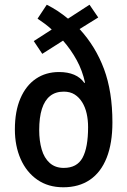

<svg xmlns="http://www.w3.org/2000/svg" viewBox="-20 -783 539 813"><path d="M178 -763Q202 -751 224 -736.5Q246 -722 268 -704L359 -763L396 -709L317 -660Q385 -586 420.5 -490.5Q456 -395 456 -265Q456 -176 431.5 -114.5Q407 -53 360.5 -21.5Q314 10 248 10Q184 10 138 -22Q92 -54 67.5 -109.5Q43 -165 43 -235Q43 -312 66.5 -366.5Q90 -421 132 -449.5Q174 -478 230 -478Q267 -478 294 -466.5Q321 -455 337 -432L340 -433Q329 -484 305 -528Q281 -572 247 -611L159 -555L123 -609L199 -658Q185 -671 169.5 -682.5Q154 -694 139 -704ZM250 -395Q215 -395 192 -376.5Q169 -358 157.5 -322Q146 -286 146 -232Q146 -187 156.5 -150.5Q167 -114 190.5 -93Q214 -72 250 -72Q306 -72 329.5 -115Q353 -158 353 -245Q353 -275 347 -302Q341 -329 328 -350Q315 -371 296 -383Q277 -395 250 -395Z"/></svg>

Font: Noto Sans Bengali Condensed Medium
Style: Regular
Weight: 500
Width: 3
Designer: Jelle Bosma - Monotype Design Team
Foundry: Monotype Imaging Inc.
Version: Version 2.003